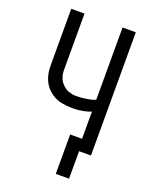

<svg xmlns="http://www.w3.org/2000/svg" viewBox="-164 -823 852 1076"><g transform="rotate(20 262.5 -285.5)"><path d="M384 164H305V-71H376V-233Q368 -230 360 -227.5Q352 -225 344 -223Q336 -221 327 -219.5Q318 -218 308 -216.5Q298 -215 290 -214.5Q282 -214 277 -214H263Q247 -214 231.5 -215.5Q216 -217 201 -220Q186 -223 171.5 -229Q157 -235 144 -243.5Q131 -252 119.5 -263Q108 -274 99.5 -287Q91 -300 85 -314.5Q79 -329 75.5 -344Q72 -359 71 -377Q70 -395 70 -406V-735H149V-419Q149 -409 149 -399.5Q149 -390 150 -380.5Q151 -371 154 -361.5Q157 -352 161 -343.5Q165 -335 171 -327.5Q177 -320 184 -313.5Q191 -307 199.5 -301.5Q208 -296 216.5 -293Q225 -290 236.5 -287.5Q248 -285 254 -285H262Q270 -285 278.5 -285.5Q287 -286 295.5 -286.5Q304 -287 313 -288.5Q322 -290 332 -291.5Q342 -293 349.5 -295Q357 -297 363 -299L376 -304V-735H455V0H384Z"/></g></svg>

Font: Iosevka Pride
Style: Regular
Weight: 400
Monospace: yes
Designer: Belleve Invis
Foundry: Belleve Invis
Version: Version 30.3.1; ttfautohint (v1.8.4)